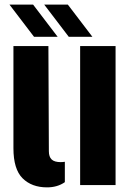

<svg xmlns="http://www.w3.org/2000/svg" viewBox="-20 -799 566 829"><path d="M38 -159V-600H189L191 -146Q191 -122 203 -110.5Q215 -99 242 -99Q251 -99 260 -100.5V-12.5Q228 10 183 10Q117 10 77.5 -29.2Q38 -68.5 38 -159ZM326 0V-600H479V0ZM127 -640 21 -779H123L229 -640ZM277 -640 171 -779H273L379 -640Z"/></svg>

Font: Big Shoulders Stencil Text Thin Black
Style: Regular
Weight: 900
Version: Version 2.001